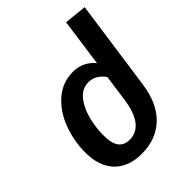

<svg xmlns="http://www.w3.org/2000/svg" viewBox="-216 -872 1007 1007"><g transform="rotate(-45 287.5 -368.5)"><path d="M575 -740 504 -238Q487 -115 419 -49.5Q351 16 243 16Q146 16 92 -40Q38 -96 38 -198Q38 -283 67.5 -362.5Q97 -442 155 -493Q213 -544 293 -544Q365 -544 413 -487L450 -753ZM379 -246 400 -397Q363 -448 311 -448Q263 -448 231 -408.5Q199 -369 184 -310.5Q169 -252 169 -196Q169 -135 189.5 -108Q210 -81 250 -81Q302 -81 334.5 -122.5Q367 -164 379 -246Z"/></g></svg>

Font: FiraGO Medium
Style: Italic
Weight: 500
Italic angle: -8°
Designer: bBox Type GmbH
Foundry: bBox Type GmbH
Version: Version 1.001